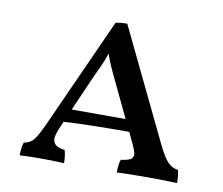

<svg xmlns="http://www.w3.org/2000/svg" viewBox="-62 -580 761 656"><g transform="rotate(10 318.0 -251.5)"><path d="M591 2Q551 0 488 0Q422 0 382 2Q382 -29 388 -43Q411 -46 420.5 -51.5Q430 -57 430 -68Q430 -77 420 -99L400 -142Q256 -142 173 -137L162 -111Q152 -88 152 -75Q152 -47 193 -43Q199 -25 199 2Q161 0 116 0Q77 0 45 2Q45 -22 51 -43Q73 -47 85 -61.5Q97 -76 117 -120L289 -501Q308 -505 329 -505L513 -123Q535 -77 550.5 -61Q566 -45 586 -43Q591 -28 591 2ZM380 -183 320 -309Q294 -362 284 -393Q276 -368 264.5 -343.5Q253 -319 250 -313L193 -183Z"/></g></svg>

Font: Vollkorn SC
Style: Regular
Weight: 400
Designer: Friedrich Althausen
Foundry: Friedrich Althausen
Version: Version 4.015